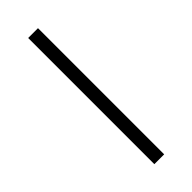

<svg xmlns="http://www.w3.org/2000/svg" viewBox="-190 -561 581 581"><g transform="rotate(-45 101.0 -270.0)"><path d="M80 0V-540H122V0Z"/></g></svg>

Font: Manrope
Style: Regular
Weight: 400
Designer: Mikhail Sharanda
Foundry: Mikhail Sharanda
Version: Version 4.503